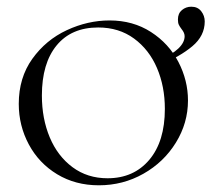

<svg xmlns="http://www.w3.org/2000/svg" viewBox="-20 -541 631 573"><path d="M36 -231Q36 -309 76.5 -365.5Q117 -422 179.5 -451Q242 -480 307 -480Q377 -480 430.5 -445.5Q484 -411 512.5 -356Q541 -301 541 -241Q541 -174 505 -115.5Q469 -57 408 -22.5Q347 12 275 12Q205 12 150.5 -21Q96 -54 66 -110Q36 -166 36 -231ZM472 -216Q472 -283 448.5 -338Q425 -393 380 -426Q335 -459 273 -459Q193 -459 149 -405.5Q105 -352 105 -256Q105 -187 128.5 -131Q152 -75 196.5 -42Q241 -9 301 -9Q379 -9 425.5 -64Q472 -119 472 -216ZM531 -433Q531 -443 522 -454Q516 -462 513.5 -467.5Q511 -473 511 -483Q511 -501 523 -511Q535 -521 551 -521Q570 -521 580.5 -507.5Q591 -494 591 -477Q591 -434 554 -403Q517 -372 460 -349L457 -363Q493 -378 512 -396Q531 -414 531 -433Z"/></svg>

Font: Cormorant SC
Style: Regular
Weight: 400
Designer: Christian Thalmann (Catharsis Fonts)
Foundry: Catharsis Fonts
Version: Version 4.000